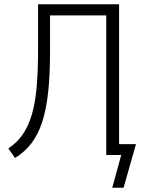

<svg xmlns="http://www.w3.org/2000/svg" viewBox="-20 -725 688 898"><path d="M505 153 547 0H477V-653H214V-480Q214 -377 205.5 -296.5Q197 -216 178 -156.5Q159 -97 127.5 -55.5Q96 -14 50 14L19 -31Q59 -57 85.5 -95Q112 -133 128.5 -188Q145 -243 151.5 -318.5Q158 -394 158 -493V-705H537V-51H616L558 153Z"/></svg>

Font: Nunito Sans 10pt Condensed Light
Style: Regular
Weight: 300
Width: 3
Designer: Vernon Adams
Foundry: Vernon Adams
Version: Version 3.101;gftools[0.9.27]